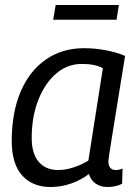

<svg xmlns="http://www.w3.org/2000/svg" viewBox="-20 -739 548 769"><path d="M410 10Q383 10 363.5 -3.5Q344 -17 336 -42Q305 -18 265 -4Q225 10 183 10Q110 10 68.5 -36.5Q27 -83 27 -174Q27 -288 62.5 -371.5Q98 -455 163.5 -500.5Q229 -546 317 -546Q361 -546 405 -537.5Q449 -529 481 -515Q461 -392 448 -311.5Q435 -231 427.5 -184.5Q420 -138 417 -117.5Q414 -97 414 -94Q414 -58 444 -58Q458 -58 471 -64L469 -3Q444 10 410 10ZM334 -96 392 -466Q360 -483 308 -483Q250 -483 205 -444.5Q160 -406 133.5 -339Q107 -272 107 -186Q107 -124 135 -91Q163 -58 213 -58Q243 -58 276 -69Q309 -80 334 -96ZM193 -660 203 -719H456L447 -660Z"/></svg>

Font: Georama
Style: Italic
Weight: 400
Italic angle: -9°
Designer: Jean-Baptiste Levee
Foundry: Production Type
Version: Version 1.000